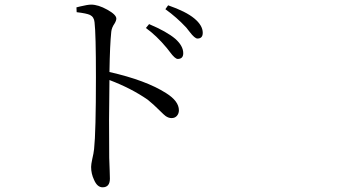

<svg xmlns="http://www.w3.org/2000/svg" viewBox="-20 -756 1540 818"><path d="M417 42Q394.5 42 380.9 10.7Q368.2 -15.6 368.2 -44.9Q368.2 -55.7 373 -78.1Q378.9 -102.5 380.9 -121.1Q388.7 -193.4 388.7 -427.7Q388.7 -612.3 382.8 -661.1Q380.9 -683.6 363.3 -692.4Q348.6 -699.2 306.6 -704.1L305.7 -724.6Q311.5 -725.6 321.3 -728.5Q353.5 -736.3 368.2 -736.3Q398.4 -736.3 437 -714.8Q475.6 -693.4 475.6 -676.8Q475.6 -668 467.8 -655.3Q456.1 -638.7 454.1 -621.1Q448.2 -566.4 446.3 -449.2Q601.6 -414.1 687.5 -359.4Q742.2 -325.2 742.2 -286.1Q742.2 -272.5 733.9 -262.7Q725.6 -252.9 710.9 -252.9Q698.2 -252.9 685.5 -261.7Q678.7 -266.6 661.1 -284.2Q632.8 -312.5 609.4 -331.1Q539.1 -379.9 446.3 -415Q443.4 -244.1 445.3 -84Q446.3 -61.5 447.3 -28.3Q448.2 -2.9 448.2 4.9Q448.2 42 417 42ZM737.3 -504.9Q725.6 -504.9 704.1 -534.2Q695.3 -545.9 690.4 -551.8Q646.5 -604.5 601.6 -636.7L615.2 -653.3Q689.5 -622.1 726.6 -590.8Q760.7 -560.5 760.7 -529.3Q760.7 -504.9 737.3 -504.9ZM821.3 -591.8Q809.6 -591.8 788.1 -620.1Q778.3 -632.8 773.4 -638.7Q732.4 -682.6 684.6 -716.8L696.3 -733.4Q772.5 -707 808.1 -677.2Q843.8 -647.5 843.8 -616.2Q843.8 -591.8 821.3 -591.8Z"/></svg>

Font: Bpmf Zihi Box R
Style: R
Weight: 400
Foundry: But Ko
Version: Version 1.320